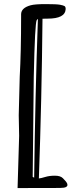

<svg xmlns="http://www.w3.org/2000/svg" viewBox="-20 -787 355 955"><path d="M278.8 147.9C293.5 147.6 303.2 146.1 308.1 143.3C313 140.5 315.4 137.2 315.4 133.3C315.4 129.4 314.5 126 312.7 123C311 120.1 309.2 117.6 307.6 115.5C306 113.4 301.1 108.1 293 99.6C284.8 91.1 271.6 86.9 253.2 86.9C234.8 86.9 218.7 89 204.8 93.3C191 97.5 180.5 99.9 173.3 100.6C182.8 -161.8 188.8 -426.6 191.4 -693.8C198.2 -694.2 206.7 -694.3 216.8 -694.3C275.1 -694.3 305 -710.1 306.6 -741.7V-742.2C306.6 -749.7 304.7 -754.6 300.8 -756.8C296.9 -759.1 289.5 -761.3 278.6 -763.4C267.7 -765.5 244 -766.6 207.5 -766.6C171.1 -766.6 146 -764.6 132.3 -760.7C100.7 -752 85 -737 85 -715.8V-705.1C85 -586.9 82.7 -486.8 78.1 -404.8L73.2 -213.9L75.2 -111.3L67.4 148.4ZM149.9 96.7 142.6 92.8 147.9 -402.8C149.9 -495 152.1 -564 154.5 -610.1C157 -656.2 159.7 -681.8 162.6 -687L164.1 -688.5V-689.9C164.7 -690.6 166.2 -691.2 168.5 -691.9C159.3 -430.5 153.2 -167.6 149.9 96.7Z"/></svg>

Font: Drukaatie burti
Style: Regular
Weight: 400
Version: Version 0.14.4